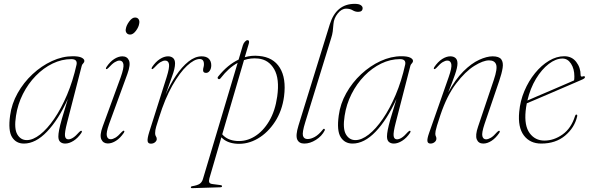

<svg xmlns="http://www.w3.org/2000/svg" viewBox="-20 -738 3064 997"><path d="M328.5 -101.5Q315 -49.5 317.5 -32Q320 -14.5 335 -14.5Q346 -14.5 359.2 -22.8Q372.5 -31 392 -53Q399.5 -60.5 403.5 -58.5Q407.5 -56.5 403 -48.5Q384.5 -21 361.8 -6.8Q339 7.5 318.5 7.5Q303 7.5 293 -1Q283 -9.5 283 -29.5Q283 -42.5 287 -63.5Q291 -84.5 301.8 -122.5Q312.5 -160.5 332.5 -224.5Q283.5 -116.5 224.2 -54.5Q165 7.5 104 7.5Q63.5 7.5 42.5 -26Q21.5 -59.5 32.5 -138.5Q40.5 -199 71.5 -254.2Q102.5 -309.5 149 -352.8Q195.5 -396 249.8 -421Q304 -446 358 -446Q389 -446 403.5 -438.8Q418 -431.5 418 -422Q418 -414.5 412 -408.8Q406 -403 404.5 -396.5ZM63 -136.5Q52.5 -69.5 70 -40Q87.5 -10.5 119 -10.5Q151 -10.5 188 -39.2Q225 -68 261.2 -120.8Q297.5 -173.5 328 -245.2Q358.5 -317 377.5 -402.5Q383 -431 350.5 -431Q300.5 -431 253 -408Q205.5 -385 165.8 -344.2Q126 -303.5 99 -250Q72 -196.5 63 -136.5Z M656 -558.5Q643 -558.5 636.8 -567.5Q630.5 -576.5 633.5 -588.5Q636 -606 651 -626.5Q666 -647 681 -647Q694 -647 699.8 -638Q705.5 -629 703 -616.5Q700.5 -597.5 685.8 -578Q671 -558.5 656 -558.5ZM546.5 -94Q530.5 -49 534.8 -32Q539 -15 554.5 -15Q565.5 -15 579.2 -23Q593 -31 612.5 -53Q620 -61 624 -59Q628 -56.5 623.5 -49Q604.5 -21 582.5 -7Q560.5 7 540 7Q516 7 506.2 -14.2Q496.5 -35.5 513 -80.5L606.5 -336Q624.5 -386.5 620.8 -405Q617 -423.5 600.5 -423.5Q590 -423.5 576.2 -415.2Q562.5 -407 543 -385.5Q535.5 -377.5 531.5 -379.5Q528 -381.5 532.5 -389.5Q551 -417.5 573 -431.5Q595 -445.5 615.5 -445.5Q640.5 -445.5 649.8 -424Q659 -402.5 641.5 -354Z M769 -379.5Q765 -381.5 769.5 -389.5Q788 -417 810 -431.2Q832 -445.5 852.5 -445.5Q869 -445.5 879 -436.5Q889 -427.5 889 -408.5Q889 -382.5 873.2 -340.5Q857.5 -298.5 839.5 -245.5Q863 -300 893.8 -345.5Q924.5 -391 958.5 -418.2Q992.5 -445.5 1027 -445.5Q1052 -445.5 1064.5 -432.8Q1077 -420 1077 -399Q1077 -382 1069.2 -370.8Q1061.5 -359.5 1050 -359.5Q1034.5 -359.5 1034.5 -373.5Q1034.5 -381.5 1036.8 -388.8Q1039 -396 1039 -404.5Q1039 -431.5 1017 -431.5Q989 -431.5 951.2 -396.5Q913.5 -361.5 875 -293.8Q836.5 -226 806 -128Q796.5 -98.5 791 -80.2Q785.5 -62 785.5 -46.5Q785.5 -35.5 789.8 -29.8Q794 -24 794 -16Q794 -7 785.2 0.5Q776.5 8 763.5 8Q748.5 8 746.5 -5.2Q744.5 -18.5 755 -52.5L845 -336.5Q861 -387.5 857.5 -405.5Q854 -423.5 837.5 -423.5Q827 -423.5 813.5 -415.5Q800 -407.5 780 -385.5Q772.5 -377.5 769 -379.5Z M1126.5 -333Q1120 -324 1113.5 -328Q1106 -333.5 1114.5 -342.5Q1162.5 -402 1219 -428.5L1241 -502.5Q1244.5 -514 1252 -521.8Q1259.5 -529.5 1265 -529.5Q1277 -529.5 1272 -511.5L1251 -441Q1287.5 -451.5 1325.5 -447.5Q1399 -441 1433 -386.2Q1467 -331.5 1455 -237.5Q1445 -162.5 1408 -105.8Q1371 -49 1318.8 -18.5Q1266.5 12 1209.5 8.5Q1157.5 5 1129.5 -25L1067.5 187.5Q1063.5 202 1066.8 209.2Q1070 216.5 1085.5 218L1124 223Q1133 224 1133 228.5Q1133 234 1125 234.5L978.5 239Q971 239.5 971 234.5Q971 230 977.5 229Q1005 224.5 1016.8 216.5Q1028.5 208.5 1033.5 192.5L1214 -411.5Q1167.5 -386 1126.5 -333ZM1209.5 -6Q1258 -2.5 1302 -29.2Q1346 -56 1377.5 -109Q1409 -162 1419.5 -237Q1432.5 -329 1403.8 -378.8Q1375 -428.5 1320.5 -434Q1283 -438 1247 -426L1134 -40.5Q1160 -9.5 1209.5 -6Z M1822 -718Q1844 -718 1853.5 -711.2Q1863 -704.5 1863 -696Q1863 -676.5 1839.5 -676.5Q1824.5 -676.5 1811 -684.8Q1797.5 -693 1777.5 -693Q1753.5 -693 1733.8 -668.2Q1714 -643.5 1711.5 -613.5Q1710 -592 1707.8 -574.8Q1705.5 -557.5 1699.5 -539.5L1565 -103Q1548.5 -50 1553.2 -33Q1558 -16 1577.5 -16Q1594.5 -16 1614.8 -27.2Q1635 -38.5 1655.5 -64Q1659.5 -70 1663 -69Q1668.5 -68.5 1666 -60.5Q1651 -31 1620.5 -11.8Q1590 7.5 1560 7.5Q1533 7.5 1523.5 -13.5Q1514 -34.5 1530 -86.5L1692.5 -611.5Q1725.5 -718 1822 -718Z M2035 -101.5Q2021.5 -49.5 2024 -32Q2026.5 -14.5 2041.5 -14.5Q2052.5 -14.5 2065.8 -22.8Q2079 -31 2098.5 -53Q2106 -60.5 2110 -58.5Q2114 -56.5 2109.5 -48.5Q2091 -21 2068.2 -6.8Q2045.5 7.5 2025 7.5Q2009.5 7.5 1999.5 -1Q1989.5 -9.5 1989.5 -29.5Q1989.5 -42.5 1993.5 -63.5Q1997.5 -84.5 2008.2 -122.5Q2019 -160.5 2039 -224.5Q1990 -116.5 1930.8 -54.5Q1871.5 7.5 1810.5 7.5Q1770 7.5 1749 -26Q1728 -59.5 1739 -138.5Q1747 -199 1778 -254.2Q1809 -309.5 1855.5 -352.8Q1902 -396 1956.2 -421Q2010.5 -446 2064.5 -446Q2095.5 -446 2110 -438.8Q2124.5 -431.5 2124.5 -422Q2124.5 -414.5 2118.5 -408.8Q2112.5 -403 2111 -396.5ZM1769.5 -136.5Q1759 -69.5 1776.5 -40Q1794 -10.5 1825.5 -10.5Q1857.5 -10.5 1894.5 -39.2Q1931.5 -68 1967.8 -120.8Q2004 -173.5 2034.5 -245.2Q2065 -317 2084 -402.5Q2089.5 -431 2057 -431Q2007 -431 1959.5 -408Q1912 -385 1872.2 -344.2Q1832.5 -303.5 1805.5 -250Q1778.5 -196.5 1769.5 -136.5Z M2234.5 -379.5Q2230.5 -381.5 2235 -389.5Q2254 -417.5 2276 -431.5Q2298 -445.5 2318.5 -445.5Q2335 -445.5 2345.2 -436.8Q2355.5 -428 2355.5 -408.5Q2355.5 -387.5 2342.2 -349.5Q2329 -311.5 2307 -257Q2344.5 -326 2386.2 -367.5Q2428 -409 2467.8 -427.2Q2507.5 -445.5 2538 -445.5Q2571.5 -445.5 2583 -429.8Q2594.5 -414 2590 -385.2Q2585.5 -356.5 2572 -317L2496 -94Q2480.5 -47.5 2484.8 -31Q2489 -14.5 2504 -14.5Q2514.5 -14.5 2528.5 -22.5Q2542.5 -30.5 2562 -53Q2569.5 -60.5 2573.5 -58.5Q2577.5 -56.5 2573 -48.5Q2554.5 -21 2532.5 -6.8Q2510.5 7.5 2489.5 7.5Q2464.5 7.5 2455.8 -14Q2447 -35.5 2462.5 -80.5L2544 -322.5Q2564 -381.5 2556.2 -403Q2548.5 -424.5 2519.5 -424.5Q2489 -424.5 2442.8 -395.8Q2396.5 -367 2348.8 -304.5Q2301 -242 2267 -141Q2255 -104.5 2249.2 -85.8Q2243.5 -67 2242 -58.2Q2240.5 -49.5 2240.5 -44Q2240.5 -35 2243.2 -30.5Q2246 -26 2246 -18Q2246 -7.5 2236.8 0Q2227.5 7.5 2215.5 7.5Q2201.5 7.5 2199.5 -4.8Q2197.5 -17 2208 -47L2309.5 -336.5Q2327.5 -387.5 2323.5 -405.5Q2319.5 -423.5 2303 -423.5Q2292.5 -423.5 2279 -415.5Q2265.5 -407.5 2246 -385.5Q2238.5 -377.5 2234.5 -379.5Z M2977 -133.5Q2963.5 -75 2914.5 -33.8Q2865.5 7.5 2790.5 7.5Q2732 7.5 2700.2 -34.8Q2668.5 -77 2676 -156.5Q2681 -213.5 2703 -265.5Q2725 -317.5 2758.2 -358.2Q2791.5 -399 2830.8 -422.5Q2870 -446 2910 -446Q2949.5 -446 2972.2 -416.5Q2995 -387 2995 -348Q2995 -337 3007.5 -341.5Q3017 -344.5 3017.5 -337.5Q3018 -331.5 3003.5 -325Q2992 -320 2964.8 -308.2Q2937.5 -296.5 2902 -281.2Q2866.5 -266 2830 -250.2Q2793.5 -234.5 2762.8 -221.5Q2732 -208.5 2715.5 -201.5Q2711.5 -181.5 2709.5 -161.5Q2702 -85.5 2730.2 -46.8Q2758.5 -8 2807 -8Q2856.5 -8 2901.2 -39.8Q2946 -71.5 2966 -135.5Q2968 -143 2973 -143Q2979 -143 2977 -133.5ZM2901 -434Q2866 -434 2829.5 -406Q2793 -378 2763.2 -328.8Q2733.5 -279.5 2718.5 -216Q2738 -224.5 2770.5 -238.5Q2803 -252.5 2839.5 -268Q2876 -283.5 2908.8 -297.8Q2941.5 -312 2961 -320.5Q2962.5 -327.5 2962.5 -341.5Q2962.5 -380.5 2945.2 -407.2Q2928 -434 2901 -434Z"/></svg>

Font: Fraunces 72pt Thin
Style: Italic
Weight: 100
Italic angle: -16°
Version: Version 1.000;[b76b70a41]